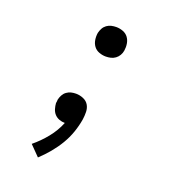

<svg xmlns="http://www.w3.org/2000/svg" viewBox="-135 -634 869 955"><g transform="rotate(20 300.0 -156.5)"><path d="M173 215 121 162Q159 131 190.5 92Q222 53 240 8Q224 8 209.5 2.5Q195 -3 185 -14Q175 -25 170.5 -40Q166 -55 165 -70Q166 -75 166.5 -79.5Q167 -84 167 -89Q170 -102 176.5 -114Q183 -126 194 -134Q205 -142 217.5 -145Q230 -148 243 -148Q263 -148 282 -140Q301 -132 310.5 -116Q320 -100 320.5 -79.5Q321 -59 318 -39Q312 -3 300 31.5Q288 66 269 98Q250 130 225.5 159.5Q201 189 173 215ZM318 -372Q300 -372 282.5 -378.5Q265 -385 254.5 -399Q244 -413 241 -431.5Q238 -450 241 -469Q244 -482 250.5 -494Q257 -506 268 -514Q279 -522 292 -525Q305 -528 318 -528Q336 -528 353.5 -521.5Q371 -515 381.5 -501Q392 -487 395 -468.5Q398 -450 395 -431Q393 -418 386 -406Q379 -394 368 -386Q357 -378 344 -375Q331 -372 318 -372Z"/></g></svg>

Font: Iosevka Extended
Style: Italic
Weight: 400
Width: 7
Italic angle: -9°
Monospace: yes
Designer: Belleve Invis
Foundry: Belleve Invis
Version: Version 32.5.0; ttfautohint (v1.8.4)